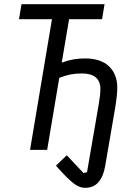

<svg xmlns="http://www.w3.org/2000/svg" viewBox="-20 -718 640 920"><path d="M283 114 248 76 300 26 380 111 397 107 453 -218Q461 -263 461 -291Q461 -366 372 -366Q342 -366 317 -361Q292 -356 264 -345L206 0H124L229 -626H71L83 -698H481L469 -626H311L276 -419H280Q328 -438 387 -438Q463 -438 502.5 -400Q542 -362 542 -297Q542 -264 532 -202L484 77Q476 126 452.5 154Q429 182 388 182Q364 182 341 166.5Q318 151 283 114Z"/></svg>

Font: iA Writer Mono V
Style: Regular
Weight: 400
Italic angle: -9.5°
Designer: Mike Abbink, Paul van der Laan, Pieter van Rosmalen
Foundry: Bold Monday
Version: Version 2.000